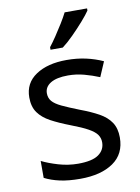

<svg xmlns="http://www.w3.org/2000/svg" viewBox="-87 -825 653 894"><g transform="rotate(-10 239.5 -378.0)"><path d="M434 -148Q434 -70 376 -30Q318 10 220 10Q164 10 123.5 1Q83 -8 52 -24V-104Q84 -88 129.5 -74.5Q175 -61 222 -61Q289 -61 319 -82.5Q349 -104 349 -140Q349 -160 338 -176Q327 -192 298.5 -208Q270 -224 217 -244Q165 -264 128 -284Q91 -304 71 -332Q51 -360 51 -404Q51 -472 106.5 -509Q162 -546 252 -546Q301 -546 343.5 -536.5Q386 -527 423 -510L393 -440Q359 -454 322 -464Q285 -474 246 -474Q192 -474 163.5 -456.5Q135 -439 135 -409Q135 -387 148 -371.5Q161 -356 191.5 -341.5Q222 -327 273 -307Q324 -288 360 -268Q396 -248 415 -219.5Q434 -191 434 -148ZM388 -756Q376 -738 351 -709.5Q326 -681 297.5 -652.5Q269 -624 245 -606H187V-618Q202 -637 219.5 -663Q237 -689 254 -716.5Q271 -744 282 -766H388Z"/></g></svg>

Font: Noto Sans NKo
Style: Regular
Weight: 400
Designer: Monotype Design Team
Foundry: Monotype Imaging Inc.
Version: Version 2.003; ttfautohint (v1.8.4.7-5d5b)